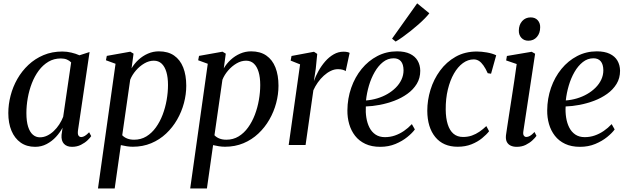

<svg xmlns="http://www.w3.org/2000/svg" viewBox="-20 -846 3660 1120"><path d="M435 -86Q432 -63.5 438 -55Q444 -46.5 454 -46.5Q463.5 -46.5 474.8 -53.2Q486 -60 500 -74.5L512 -52Q506.5 -43 491 -28Q475.5 -13 452.2 -1.2Q429 10.5 400 10.5Q369.5 10.5 353 -7.2Q336.5 -25 339 -59L345 -101Q330 -73 306.5 -47.5Q283 -22 252.2 -5.8Q221.5 10.5 185 10.5Q135.5 10.5 100.5 -14.2Q65.5 -39 47 -83.2Q28.5 -127.5 28.5 -186.5Q28.5 -237 41.8 -288.2Q55 -339.5 81.2 -385.5Q107.5 -431.5 145.8 -467.5Q184 -503.5 233.8 -524.5Q283.5 -545.5 344 -545.5Q370 -545.5 396.2 -539.2Q422.5 -533 443.5 -523.5L502.5 -542.5ZM395 -482Q385 -492.5 370 -498.8Q355 -505 335 -505Q294.5 -505 262.5 -486Q230.5 -467 206.2 -434.5Q182 -402 166 -360.8Q150 -319.5 142 -274.5Q134 -229.5 134 -186.5Q134 -138 144 -106.8Q154 -75.5 171.8 -60.2Q189.5 -45 212.5 -45Q235 -45 255.2 -54.8Q275.5 -64.5 293.5 -81.5Q311.5 -98.5 325.5 -120Q339.5 -141.5 348.5 -164.5Z M551.5 253.5 654 -474 598 -494.5 603 -520 740 -544.5 759 -533 747.5 -447.5Q763.5 -475 788 -497.5Q812.5 -520 842.8 -533.2Q873 -546.5 907 -546.5Q960 -546.5 995.5 -522Q1031 -497.5 1048.8 -452.2Q1066.5 -407 1066.5 -346Q1066.5 -295.5 1053 -244.8Q1039.5 -194 1013.2 -148.2Q987 -102.5 949 -66.8Q911 -31 862 -10.5Q813 10 754.5 10Q737 10 719.2 7.2Q701.5 4.5 685 0.5L649 253.5ZM693 -57Q705 -44.5 722.2 -37.8Q739.5 -31 762.5 -31Q802 -31 833.8 -50.2Q865.5 -69.5 889.2 -102.5Q913 -135.5 928.8 -177Q944.5 -218.5 952.2 -263Q960 -307.5 960 -350Q960 -394.5 950.5 -426.2Q941 -458 922.8 -475Q904.5 -492 877.5 -492Q849 -492 821.8 -476Q794.5 -460 772.8 -434.8Q751 -409.5 739.5 -381Z M1089.5 253.5 1192 -474 1136 -494.5 1141 -520 1278 -544.5 1297 -533 1285.5 -447.5Q1301.5 -475 1326 -497.5Q1350.5 -520 1380.8 -533.2Q1411 -546.5 1445 -546.5Q1498 -546.5 1533.5 -522Q1569 -497.5 1586.8 -452.2Q1604.5 -407 1604.5 -346Q1604.5 -295.5 1591 -244.8Q1577.5 -194 1551.2 -148.2Q1525 -102.5 1487 -66.8Q1449 -31 1400 -10.5Q1351 10 1292.5 10Q1275 10 1257.2 7.2Q1239.5 4.5 1223 0.5L1187 253.5ZM1231 -57Q1243 -44.5 1260.2 -37.8Q1277.5 -31 1300.5 -31Q1340 -31 1371.8 -50.2Q1403.5 -69.5 1427.2 -102.5Q1451 -135.5 1466.8 -177Q1482.5 -218.5 1490.2 -263Q1498 -307.5 1498 -350Q1498 -394.5 1488.5 -426.2Q1479 -458 1460.8 -475Q1442.5 -492 1415.5 -492Q1387 -492 1359.8 -476Q1332.5 -460 1310.8 -434.8Q1289 -409.5 1277.5 -381Z M1664 0 1730.5 -470.5 1675.5 -492.5 1680.5 -519.5 1811.5 -544 1830.5 -531.5 1822 -445.5 1811 -372.5Q1821 -402 1838 -432.2Q1855 -462.5 1877.2 -488Q1899.5 -513.5 1926.5 -529Q1953.5 -544.5 1983.5 -544.5Q1996 -544.5 2005.5 -542.5Q2015 -540.5 2019.5 -537.5L1996.5 -431Q1992 -435.5 1979.5 -439Q1967 -442.5 1951 -442.5Q1930 -442.5 1909 -432.2Q1888 -422 1868.8 -404.5Q1849.5 -387 1834 -365Q1818.5 -343 1808 -319.5L1762.5 0Z M2400 -91Q2385.5 -70.5 2356.2 -46.8Q2327 -23 2286.8 -6.2Q2246.5 10.5 2198 10.5Q2147.5 10.5 2111 -6.8Q2074.5 -24 2051.2 -54Q2028 -84 2017 -122.2Q2006 -160.5 2006.5 -202Q2007 -271.5 2028.8 -333.8Q2050.5 -396 2089.5 -443.8Q2128.5 -491.5 2181.2 -519Q2234 -546.5 2296 -546.5Q2341.5 -546.5 2371.5 -532Q2401.5 -517.5 2416.2 -492Q2431 -466.5 2431.5 -433.5Q2431.5 -390 2411 -356.5Q2390.5 -323 2356.2 -298.5Q2322 -274 2280.2 -258.2Q2238.5 -242.5 2195 -234.2Q2151.5 -226 2114 -225Q2112 -192 2117 -160Q2122 -128 2135 -102.2Q2148 -76.5 2170.5 -61.2Q2193 -46 2225.5 -46Q2256 -46 2283.5 -55.5Q2311 -65 2336 -82Q2361 -99 2382.5 -122ZM2276.5 -506Q2242 -506 2214.2 -484Q2186.5 -462 2165.8 -426Q2145 -390 2132.2 -346.8Q2119.5 -303.5 2115 -260Q2148 -262.5 2180 -272Q2212 -281.5 2239.8 -297.5Q2267.5 -313.5 2288.8 -334.8Q2310 -356 2322 -381.8Q2334 -407.5 2334 -436.5Q2333.5 -471 2318.8 -488.5Q2304 -506 2276.5 -506ZM2267 -620.5 2413.5 -826.5 2484.5 -768.5Q2475.5 -756.5 2459 -739.5Q2442.5 -722.5 2421 -703.5Q2399.5 -684.5 2376 -665.8Q2352.5 -647 2329.8 -630.8Q2307 -614.5 2288 -603.5Z M2649.5 10Q2565.5 10 2519.2 -46.5Q2473 -103 2472.5 -200Q2472.5 -261.5 2491.2 -322.5Q2510 -383.5 2547 -434Q2584 -484.5 2638 -515Q2692 -545.5 2761.5 -545.5Q2788.5 -545.5 2820.2 -540Q2852 -534.5 2874.5 -523.5L2844.5 -416L2825 -419Q2813 -446 2800.2 -464Q2787.5 -482 2773.8 -490.8Q2760 -499.5 2743.5 -499.5Q2710 -499.5 2680.2 -477.8Q2650.5 -456 2628 -416.8Q2605.5 -377.5 2592.5 -324Q2579.5 -270.5 2580 -206.5Q2580.5 -156.5 2591.8 -120.8Q2603 -85 2625.2 -66Q2647.5 -47 2681 -47Q2709 -47 2732.5 -55.2Q2756 -63.5 2776.8 -77.8Q2797.5 -92 2817 -110.5L2833 -80.5Q2818 -61 2792 -39.8Q2766 -18.5 2730.2 -4.2Q2694.5 10 2649.5 10Z M2994 10.5Q2974 10.5 2959 3.5Q2944 -3.5 2936.5 -18.2Q2929 -33 2931.5 -57Q2933.5 -72 2938.5 -104.5Q2943.5 -137 2950.2 -181Q2957 -225 2964.8 -275Q2972.5 -325 2980.2 -376Q2988 -427 2994 -472.5L2932.5 -493.5L2937 -519.5L3081.5 -544L3101.5 -532.5L3033 -81Q3030 -62.5 3035.8 -54.8Q3041.5 -47 3050 -47Q3060 -47 3071 -53Q3082 -59 3098 -76L3109.5 -53.5Q3102 -42.5 3086 -27.5Q3070 -12.5 3047 -1Q3024 10.5 2994 10.5ZM3062 -608.5Q3037 -608.5 3021.5 -625.2Q3006 -642 3006.5 -668Q3007 -702 3026.2 -723.2Q3045.5 -744.5 3075.5 -744.5Q3102 -744.5 3116.8 -727.8Q3131.5 -711 3131 -687Q3131 -652.5 3112 -630.5Q3093 -608.5 3062 -608.5Z M3565.5 -91Q3551 -70.5 3521.8 -46.8Q3492.5 -23 3452.2 -6.2Q3412 10.5 3363.5 10.5Q3313 10.5 3276.5 -6.8Q3240 -24 3216.8 -54Q3193.5 -84 3182.5 -122.2Q3171.5 -160.5 3172 -202Q3172.5 -271.5 3194.2 -333.8Q3216 -396 3255 -443.8Q3294 -491.5 3346.8 -519Q3399.5 -546.5 3461.5 -546.5Q3507 -546.5 3537 -532Q3567 -517.5 3581.8 -492Q3596.5 -466.5 3597 -433.5Q3597 -390 3576.5 -356.5Q3556 -323 3521.8 -298.5Q3487.5 -274 3445.8 -258.2Q3404 -242.5 3360.5 -234.2Q3317 -226 3279.5 -225Q3277.5 -192 3282.5 -160Q3287.5 -128 3300.5 -102.2Q3313.5 -76.5 3336 -61.2Q3358.5 -46 3391 -46Q3421.5 -46 3449 -55.5Q3476.5 -65 3501.5 -82Q3526.5 -99 3548 -122ZM3442 -506Q3407.5 -506 3379.8 -484Q3352 -462 3331.2 -426Q3310.5 -390 3297.8 -346.8Q3285 -303.5 3280.5 -260Q3313.5 -262.5 3345.5 -272Q3377.5 -281.5 3405.2 -297.5Q3433 -313.5 3454.2 -334.8Q3475.5 -356 3487.5 -381.8Q3499.5 -407.5 3499.5 -436.5Q3499 -471 3484.2 -488.5Q3469.5 -506 3442 -506Z"/></svg>

Font: Merriweather 72pt
Style: Italic
Weight: 400
Italic angle: -7.8°
Version: Version 2.101